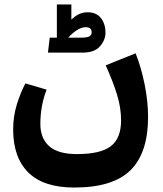

<svg xmlns="http://www.w3.org/2000/svg" viewBox="-20 -581 733 861"><path d="M644 -56Q644 104 565.5 182Q487 260 313 260Q175 260 107 192.5Q39 125 39 0Q39 -59 55.5 -112.5Q72 -166 94 -207L189 -179Q161 -107 161 -25Q161 39 200.5 74.5Q240 110 325 110Q431 110 477 74.5Q523 39 523 -41Q523 -97 505 -156Q487 -215 454 -288L588 -342Q613 -280 628.5 -203Q644 -126 644 -56ZM453 -434Q453 -402 428.5 -373.5Q404 -345 350 -345H195L203 -412H235V-561H300V-493Q319 -511 336 -518.5Q353 -526 373 -526Q412 -526 432.5 -500Q453 -474 453 -434ZM391 -436Q391 -459 365 -459Q329 -459 286 -412H341Q369 -412 380 -417.5Q391 -423 391 -436Z"/></svg>

Font: FiraGOUPP
Style: Bold
Weight: 700
Designer: bBox Type
Foundry: bBox Type GmbH
Version: Version 1.001